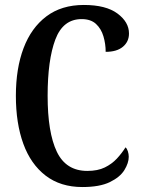

<svg xmlns="http://www.w3.org/2000/svg" viewBox="-20 -744 571 774"><path d="M312 10Q224 10 164 -36Q104 -82 74 -164.5Q44 -247 44 -358Q44 -468 75 -550Q106 -632 167 -678Q228 -724 318 -724Q407 -724 453.5 -689.5Q500 -655 500 -609Q500 -576 475.5 -555.5Q451 -535 406 -535Q406 -567 397 -597.5Q388 -628 367 -647.5Q346 -667 309 -667Q234 -667 203 -584.5Q172 -502 172 -358Q172 -210 209 -132.5Q246 -55 332 -55Q374 -55 402.5 -69Q431 -83 451 -104.5Q471 -126 486 -150Q492 -145 495.5 -134Q499 -123 499 -112Q499 -87 481.5 -58.5Q464 -30 423 -10Q382 10 312 10Z"/></svg>

Font: Noto Serif ExtraCondensed SemiBold
Style: Regular
Weight: 600
Width: 2
Designer: Monotype Design Team
Foundry: Monotype Imaging Inc.
Version: Version 2.015; ttfautohint (v1.8.4.7-5d5b)